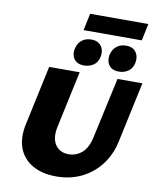

<svg xmlns="http://www.w3.org/2000/svg" viewBox="-109 -1116 989 1215"><g transform="rotate(10 386.0 -508.5)"><path d="M336 17Q247 17 185 -18Q123 -53 97.5 -117.5Q72 -182 90 -271L173 -658H369L290 -290Q280 -241 290.5 -206Q301 -171 327 -153Q353 -135 389 -135Q438 -135 475 -167Q512 -199 527 -269L612 -658H772L689 -271Q671 -185 622.5 -120.5Q574 -56 501 -19.5Q428 17 336 17ZM388 -705Q357 -705 338 -719Q319 -733 313 -756Q307 -779 314 -804Q322 -837 346.5 -856Q371 -875 406 -875Q437 -875 456 -861Q475 -847 481.5 -824Q488 -801 482 -775Q474 -740 448 -722.5Q422 -705 388 -705ZM612 -705Q580 -705 561.5 -719Q543 -733 537 -756Q531 -779 537 -804Q546 -837 570 -856Q594 -875 630 -875Q661 -875 679.5 -861Q698 -847 704.5 -824Q711 -801 705 -775Q697 -740 671 -722.5Q645 -705 612 -705ZM347 -925 370 -1034H744L721 -925Z"/></g></svg>

Font: Ysabeau Black
Style: Italic
Weight: 900
Italic angle: -12°
Version: Version 2.000;gftools[0.9.27.dev2+g8671c4b]